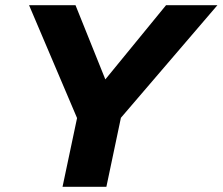

<svg xmlns="http://www.w3.org/2000/svg" viewBox="-20 -720 858 740"><path d="M221 0 277 -265 92 -700H271L386 -414L620 -700H818L446 -266L390 0Z"/></svg>

Font: Red Hat Text VF
Style: Italic
Weight: 300
Italic angle: -12°
Designer: Pentagram, MCKL
Foundry: Pentagram, MCKL
Version: Version 1.023